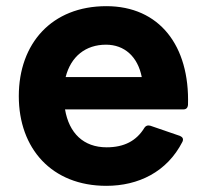

<svg xmlns="http://www.w3.org/2000/svg" viewBox="-20 -555 661 623"><path d="M325 48C429 48 522 3 572 -95C576 -104 573 -110 564 -114L468 -147C460 -149 454 -148 449 -141C423 -98 383 -77 326 -77C251 -77 204 -123 191 -200H575C584 -200 589 -205 590 -214C596 -407 497 -535 325 -535C148 -535 41 -414 41 -243C41 -73 148 48 325 48ZM440 -305H193C210 -372 258 -410 324 -410C384 -410 427 -371 440 -305Z"/></svg>

Font: LINE Seed JP App_OTF Bold
Style: Regular
Weight: 700
Designer: LINE & Fontrix & Fontworks
Version: Version 1.009